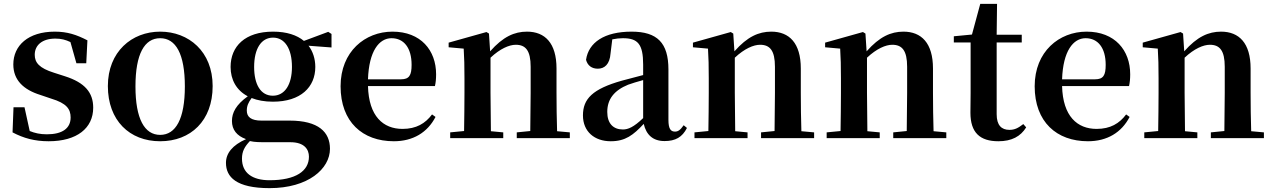

<svg xmlns="http://www.w3.org/2000/svg" viewBox="-20 -716 6599 995"><path d="M232 16C379 16 463 -52 463 -158C463 -236 420 -288 316 -321L260 -339C183 -363 160 -392 160 -432C160 -483 200 -516 267 -516C297 -516 320 -510 345 -498L376 -388H427L433 -507C377 -536 329 -552 264 -552C126 -552 49 -480 49 -382C49 -301 102 -251 189 -224L245 -205C325 -181 346 -151 346 -107C346 -51 303 -20 223 -20C188 -20 161 -26 134 -37L107 -160H50L45 -30C102 0 159 16 232 16Z M810 16C968 16 1082 -90 1082 -270C1082 -449 958 -552 810 -552C663 -552 539 -448 539 -270C539 -92 651 16 810 16ZM810 -17C729 -17 682 -100 682 -268C682 -437 729 -518 810 -518C891 -518 938 -437 938 -268C938 -100 891 -17 810 -17Z M1394 -220C1331 -220 1297 -278 1297 -369C1297 -464 1334 -521 1395 -521C1455 -521 1493 -465 1493 -369C1493 -278 1456 -220 1394 -220ZM1394 -189C1539 -189 1614 -265 1614 -369C1614 -412 1601 -450 1579 -479L1698 -470V-540L1681 -551L1555 -504C1519 -534 1466 -552 1395 -552C1250 -552 1175 -476 1175 -369C1175 -303 1205 -248 1264 -217C1203 -173 1182 -132 1182 -89C1182 -44 1207 -12 1255 5C1185 36 1151 78 1151 128C1151 201 1204 259 1377 259C1577 259 1690 159 1690 55C1690 -31 1631 -91 1481 -91H1335C1281 -91 1259 -110 1259 -143C1259 -167 1267 -185 1284 -208C1314 -196 1351 -189 1394 -189ZM1275 15C1300 21 1324 21 1370 21H1485C1558 21 1581 59 1581 96C1581 170 1513 218 1377 218C1287 218 1234 180 1234 106C1234 68 1248 44 1275 15Z M2021 16C2120 16 2195 -29 2237 -110L2219 -123C2184 -76 2137 -48 2066 -48C1966 -48 1891 -113 1887 -270H2234C2238 -288 2240 -306 2240 -331C2240 -455 2161 -552 2014 -552C1872 -552 1745 -449 1745 -269C1745 -84 1859 16 2021 16ZM1887 -305C1892 -452 1945 -518 2009 -518C2073 -518 2113 -468 2113 -380C2113 -326 2101 -305 2058 -305Z M2727 0H2933V-30L2867 -36C2865 -93 2864 -177 2864 -235V-361C2864 -493 2804 -552 2711 -552C2646 -552 2587 -526 2520 -450L2514 -542L2501 -550L2305 -495V-471L2383 -464C2386 -415 2387 -376 2387 -310V-235C2387 -180 2386 -94 2385 -37L2313 -30V0H2588V-30L2524 -36L2522 -235V-417C2572 -464 2619 -484 2653 -484C2704 -484 2730 -454 2730 -370V-235L2728 -37L2658 -30V0Z M3424 15C3480 15 3516 -5 3540 -53L3523 -67C3505 -41 3493 -34 3478 -34C3456 -34 3444 -48 3444 -95V-356C3444 -494 3386 -552 3253 -552C3112 -552 3030 -496 3017 -406C3025 -376 3047 -360 3078 -360C3112 -360 3140 -382 3144 -439L3153 -512C3173 -516 3190 -518 3208 -518C3285 -518 3313 -488 3313 -381V-327L3203 -298C3051 -255 3001 -204 3001 -118C3001 -34 3061 16 3145 16C3221 16 3262 -16 3316 -74C3329 -18 3363 15 3424 15ZM3313 -104C3264 -57 3235 -45 3208 -45C3159 -45 3127 -75 3127 -136C3127 -203 3164 -248 3235 -277C3255 -284 3283 -293 3313 -301Z M3993 0H4199V-30L4133 -36C4131 -93 4130 -177 4130 -235V-361C4130 -493 4070 -552 3977 -552C3912 -552 3853 -526 3786 -450L3780 -542L3767 -550L3571 -495V-471L3649 -464C3652 -415 3653 -376 3653 -310V-235C3653 -180 3652 -94 3651 -37L3579 -30V0H3854V-30L3790 -36L3788 -235V-417C3838 -464 3885 -484 3919 -484C3970 -484 3996 -454 3996 -370V-235L3994 -37L3924 -30V0Z M4678 0H4884V-30L4818 -36C4816 -93 4815 -177 4815 -235V-361C4815 -493 4755 -552 4662 -552C4597 -552 4538 -526 4471 -450L4465 -542L4452 -550L4256 -495V-471L4334 -464C4337 -415 4338 -376 4338 -310V-235C4338 -180 4337 -94 4336 -37L4264 -30V0H4539V-30L4475 -36L4473 -235V-417C4523 -464 4570 -484 4604 -484C4655 -484 4681 -454 4681 -370V-235L4679 -37L4609 -30V0Z M5154 16C5223 16 5269 -9 5298 -56L5283 -73C5256 -52 5238 -43 5211 -43C5170 -43 5145 -67 5145 -124V-496H5275V-536H5145L5147 -696H5060L5017 -537L4923 -528V-496H5010V-235C5010 -195 5009 -169 5009 -132C5009 -29 5058 16 5154 16Z M5618 16C5717 16 5792 -29 5834 -110L5816 -123C5781 -76 5734 -48 5663 -48C5563 -48 5488 -113 5484 -270H5831C5835 -288 5837 -306 5837 -331C5837 -455 5758 -552 5611 -552C5469 -552 5342 -449 5342 -269C5342 -84 5456 16 5618 16ZM5484 -305C5489 -452 5542 -518 5606 -518C5670 -518 5710 -468 5710 -380C5710 -326 5698 -305 5655 -305Z M6324 0H6530V-30L6464 -36C6462 -93 6461 -177 6461 -235V-361C6461 -493 6401 -552 6308 -552C6243 -552 6184 -526 6117 -450L6111 -542L6098 -550L5902 -495V-471L5980 -464C5983 -415 5984 -376 5984 -310V-235C5984 -180 5983 -94 5982 -37L5910 -30V0H6185V-30L6121 -36L6119 -235V-417C6169 -464 6216 -484 6250 -484C6301 -484 6327 -454 6327 -370V-235L6325 -37L6255 -30V0Z"/></svg>

Font: Noto Serif JP
Style: Bold
Weight: 700
Designer: Ryoko NISHIZUKA 西塚涼子 (kana & ideographs); Frank Grießhammer (Latin, Greek & Cyrillic); Wenlong ZHANG 张文龙 (bopomofo); San
Foundry: Adobe
Version: Version 2.001;hotconv 1.1.0;makeotfexe 2.6.0